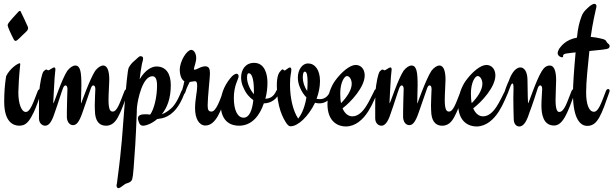

<svg xmlns="http://www.w3.org/2000/svg" viewBox="-20 -651 3211 1005"><path d="M126 -510C123 -518 94 -580 90 -587C89 -592 86 -594 83 -594C81 -594 78 -592 74 -587C67 -580 30 -539 25 -531C22 -526 20 -522 20 -519C20 -511 37 -473 53 -443C56 -438 58 -437 62 -437C71 -437 89 -460 116 -484C123 -491 127 -497 127 -503C127 -506 127 -508 126 -510ZM191 -185C185 -185 180 -181 177 -173C153 -111 138 -65 115 -65C92 -65 76 -109 76 -167C79 -268 86 -305 86 -315C86 -318 85 -320 84 -320C73 -320 31 -292 12 -252C5 -208 2 -166 2 -119C2 -12 49 7 82 7C89 7 96 5 101 4C122 -3 138 -24 157 -64C170 -92 182 -127 197 -170C198 -172 198 -174 198 -177C198 -182 195 -185 191 -185Z M645 -185C639 -185 634 -181 631 -173C607 -112 593 -67 570 -67C557 -67 548 -77 548 -129C548 -162 552 -211 552 -233C552 -275 544 -308 520 -308C507 -308 491 -297 478 -280C450 -237 405 -110 405 -110C404 -110 404 -111 404 -113C404 -144 406 -176 406 -205C406 -273 401 -308 374 -308C361 -308 345 -297 332 -280C303 -236 262 -110 260 -110C259 -110 259 -113 259 -118C259 -131 263 -191 266 -246C267 -262 270 -281 270 -286C270 -294 268 -298 264 -298C260 -298 255 -295 250 -292C242 -287 236 -283 232 -283C229 -283 227 -287 222 -287C217 -287 211 -280 206 -275C201 -267 188 -221 185 -162C184 -129 184 -107 184 -83V-32C184 -3 204 7 216 7C230 7 248 -2 266 -60C282 -104 304 -176 310 -190C313 -198 318 -204 323 -204C328 -204 333 -198 333 -185C333 -166 330 -116 330 -67V-35C333 -6 349 4 362 4C378 4 393 -7 412 -63L456 -190C459 -197 462 -204 469 -204C474 -204 479 -198 479 -185C479 -169 476 -134 476 -99C476 -83 477 -68 478 -53C484 -6 509 7 535 7C575 7 593 -26 609 -61C622 -90 635 -126 650 -170C651 -173 652 -175 652 -177C652 -182 650 -185 645 -185Z M716 -357C706 -357 696 -342 685 -334C670 -322 661 -310 654 -297C642 -279 620 80 615 111C607 201 599 252 596 278L592 309C591 314 590 317 590 320C590 329 595 334 600 334C605 334 615 328 634 313C639 308 666 307 672 287C678 265 680 221 688 108C695 -9 695 -65 696 -65C696 -72 696 -80 697 -89V-90C701 -131 726 -252 778 -252C794 -252 802 -236 802 -203C802 -144 787 -80 766 -51C758 -52 749 -53 741 -53C718 -53 702 -48 702 -31C702 -23 707 -11 710 -4C715 5 722 7 731 7C743 7 774 -3 803 -28L828 -32C863 -40 913 -68 948 -170C949 -173 950 -175 950 -177C950 -182 948 -185 943 -185C938 -185 933 -181 929 -173C909 -121 889 -94 874 -82C858 -68 842 -58 827 -53C854 -86 874 -134 874 -205C874 -264 850 -303 799 -303C774 -303 740 -285 711 -236C714 -264 718 -290 722 -311C723 -320 729 -335 729 -344C729 -349 728 -353 725 -354C722 -356 719 -357 716 -357Z M1168 -170C1168 -173 1169 -175 1169 -176C1169 -182 1166 -185 1161 -185C1156 -185 1151 -181 1148 -173C1132 -128 1111 -67 1087 -67C1071 -67 1067 -77 1067 -100C1067 -144 1079 -243 1079 -266C1079 -291 1074 -304 1053 -304C1047 -304 1040 -302 1031 -299L1007 -288C1002 -287 999 -286 998 -286C996 -286 995 -287 995 -290C995 -299 1007 -324 1007 -348C1007 -369 996 -390 981 -390C959 -390 921 -333 921 -285C921 -256 932 -231 945 -226C937 -185 930 -173 930 -166C930 -159 933 -156 937 -156C942 -156 946 -158 951 -170C954 -181 957 -191 973 -222C996 -225 998 -226 1000 -226C1007 -226 1012 -222 1012 -203C1012 -166 1001 -132 1001 -84C1001 -29 1023 6 1055 6C1108 6 1139 -68 1168 -170Z M1255 -35C1224 -35 1204 -73 1204 -138C1204 -205 1229 -237 1229 -251C1229 -260 1225 -265 1218 -265C1211 -265 1198 -258 1185 -241C1149 -197 1135 -149 1135 -108C1135 -7 1196 7 1231 7C1298 7 1339 -45 1361 -110C1398 -110 1432 -133 1444 -170C1445 -172 1446 -174 1446 -177C1446 -182 1442 -185 1437 -185C1433 -185 1429 -181 1425 -173C1412 -145 1393 -135 1369 -134C1377 -163 1380 -192 1380 -219C1380 -262 1366 -322 1310 -322C1266 -322 1242 -288 1242 -245C1242 -228 1246 -208 1255 -191C1268 -160 1287 -140 1306 -127C1301 -79 1287 -35 1255 -35ZM1309 -158C1289 -181 1273 -216 1273 -245C1273 -253 1274 -264 1279 -267C1295 -272 1309 -245 1309 -178Z M1727 -170C1728 -173 1728 -175 1728 -177C1728 -182 1724 -185 1720 -185C1715 -185 1711 -181 1708 -173C1697 -145 1678 -132 1654 -132C1649 -132 1643 -133 1637 -134C1648 -163 1655 -195 1655 -227C1655 -286 1628 -319 1592 -319C1562 -319 1539 -285 1539 -245C1539 -228 1543 -208 1551 -191C1560 -170 1572 -153 1584 -141C1573 -78 1555 -49 1541 -30C1514 -70 1498 -137 1498 -209C1498 -259 1505 -268 1505 -286C1505 -294 1501 -298 1498 -298C1490 -298 1475 -282 1469 -282C1466 -282 1463 -288 1459 -288C1456 -288 1453 -284 1449 -280C1441 -272 1429 -256 1429 -203C1429 -88 1463 -30 1480 -5C1487 4 1492 10 1501 10C1540 10 1594 -41 1629 -113C1636 -111 1644 -110 1653 -110C1686 -110 1714 -133 1727 -170ZM1565 -244C1565 -257 1566 -276 1576 -276C1587 -276 1590 -252 1590 -219C1590 -203 1589 -188 1588 -175C1573 -196 1565 -223 1565 -244Z M1951 -185C1944 -185 1941 -181 1938 -173C1914 -128 1882 -42 1824 -42C1805 -42 1785 -55 1773 -84C1818 -118 1889 -196 1889 -256C1889 -292 1867 -311 1842 -311C1811 -311 1767 -274 1733 -227C1714 -200 1694 -152 1694 -107C1694 -11 1752 11 1790 11C1841 11 1881 -26 1908 -69L1925 -99C1934 -118 1946 -142 1957 -170C1958 -172 1958 -174 1958 -177C1958 -182 1955 -185 1951 -185ZM1761 -162C1761 -220 1783 -253 1796 -253C1808 -253 1821 -237 1821 -212C1821 -178 1792 -138 1765 -111C1762 -126 1761 -143 1761 -162Z M2405 -185C2399 -185 2394 -181 2391 -173C2367 -112 2353 -67 2330 -67C2317 -67 2308 -77 2308 -129C2308 -162 2312 -211 2312 -233C2312 -275 2304 -308 2280 -308C2267 -308 2251 -297 2238 -280C2210 -237 2165 -110 2165 -110C2164 -110 2164 -111 2164 -113C2164 -144 2166 -176 2166 -205C2166 -273 2161 -308 2134 -308C2121 -308 2105 -297 2092 -280C2063 -236 2022 -110 2020 -110C2019 -110 2019 -113 2019 -118C2019 -131 2023 -191 2026 -246C2027 -262 2030 -281 2030 -286C2030 -294 2028 -298 2024 -298C2020 -298 2015 -295 2010 -292C2002 -287 1996 -283 1992 -283C1989 -283 1987 -287 1982 -287C1977 -287 1971 -280 1966 -275C1961 -267 1948 -221 1945 -162C1944 -129 1944 -107 1944 -83V-32C1944 -3 1964 7 1976 7C1990 7 2008 -2 2026 -60C2042 -104 2064 -176 2070 -190C2073 -198 2078 -204 2083 -204C2088 -204 2093 -198 2093 -185C2093 -166 2090 -116 2090 -67V-35C2093 -6 2109 4 2122 4C2138 4 2153 -7 2172 -63L2216 -190C2219 -197 2222 -204 2229 -204C2234 -204 2239 -198 2239 -185C2239 -169 2236 -134 2236 -99C2236 -83 2237 -68 2238 -53C2244 -6 2269 7 2295 7C2335 7 2353 -26 2369 -61C2382 -90 2395 -126 2410 -170C2411 -173 2412 -175 2412 -177C2412 -182 2410 -185 2405 -185Z M2635 -185C2628 -185 2625 -181 2622 -173C2598 -128 2566 -42 2508 -42C2489 -42 2469 -55 2457 -84C2502 -118 2573 -196 2573 -256C2573 -292 2551 -311 2526 -311C2495 -311 2451 -274 2417 -227C2398 -200 2378 -152 2378 -107C2378 -11 2436 11 2474 11C2525 11 2565 -26 2592 -69L2609 -99C2618 -118 2630 -142 2641 -170C2642 -172 2642 -174 2642 -177C2642 -182 2639 -185 2635 -185ZM2445 -162C2445 -220 2467 -253 2480 -253C2492 -253 2505 -237 2505 -212C2505 -178 2476 -138 2449 -111C2446 -126 2445 -143 2445 -162Z M2984 -185C2979 -185 2974 -181 2971 -173C2948 -116 2934 -65 2907 -65C2898 -65 2888 -75 2888 -128C2888 -159 2891 -208 2891 -231C2891 -278 2881 -308 2858 -308C2841 -308 2828 -298 2816 -279C2784 -227 2748 -110 2744 -110C2743 -110 2742 -166 2741 -235C2740 -278 2723 -298 2704 -298C2676 -298 2654 -260 2644 -229C2636 -213 2621 -175 2621 -167C2621 -160 2624 -158 2628 -158C2633 -158 2637 -162 2641 -171C2653 -200 2655 -214 2663 -214C2666 -214 2668 -207 2668 -187C2668 -174 2667 -157 2667 -140C2667 -103 2668 -62 2669 -29C2669 2 2686 11 2698 11C2713 11 2732 0 2750 -58C2767 -102 2790 -174 2795 -190C2798 -197 2801 -204 2808 -204C2813 -204 2818 -198 2818 -186C2818 -171 2814 -133 2814 -99C2814 -50 2825 6 2880 6C2925 6 2950 -54 2990 -169C2991 -172 2992 -174 2992 -177C2992 -182 2988 -185 2984 -185Z M3170 -170C3170 -171 3171 -175 3171 -176C3171 -182 3168 -185 3163 -185C3158 -185 3154 -181 3151 -173C3127 -110 3112 -66 3089 -66C3062 -66 3048 -107 3048 -167C3048 -226 3057 -303 3065 -384C3113 -389 3157 -392 3165 -398C3168 -399 3171 -405 3171 -410C3171 -421 3160 -422 3155 -432C3151 -440 3149 -442 3138 -446C3133 -447 3108 -455 3072 -458C3082 -531 3097 -594 3100 -607C3101 -610 3102 -614 3102 -619C3102 -627 3097 -631 3090 -631C3085 -630 3073 -626 3057 -610C3041 -595 3030 -585 3022 -560C3014 -537 3005 -509 3000 -454C2940 -443 2918 -410 2907 -396C2903 -388 2899 -380 2899 -373C2899 -358 2916 -351 2921 -351C2933 -351 2923 -361 2931 -366C2934 -370 2948 -372 2984 -376C2987 -376 2989 -376 2993 -377C2985 -292 2979 -201 2979 -163C2979 -19 3023 8 3054 8C3109 8 3128 -51 3170 -170Z"/></svg>

Font: Engagement
Style: Regular
Weight: 400
Designer: Astigmatic (AOETI)
Foundry: Astigmatic (AOETI)
Version: Version 1.000